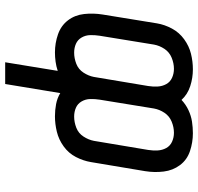

<svg xmlns="http://www.w3.org/2000/svg" viewBox="-32 -546 783 760"><g transform="rotate(90 360.0 -166.5)"><path d="M227 205H313L349 -13Q369 -1 392.5 3.5Q416 8 441 8Q471 8 502 0.5Q533 -7 560 -26.5Q587 -46 602 -75Q617 -104 622 -134L658 -349Q664 -386 659.5 -422.5Q655 -459 634 -487Q613 -515 578.5 -526.5Q544 -538 508 -538Q485 -538 462 -534.5Q439 -531 416.5 -520.5Q394 -510 376 -493Q354 -517 321.5 -527.5Q289 -538 255 -538Q224 -538 193.5 -530.5Q163 -523 136 -503.5Q109 -484 93.5 -455Q78 -426 73 -396L38 -181Q32 -144 36 -107.5Q40 -71 61 -43.5Q82 -16 116.5 -4Q151 8 188 8Q206 8 224.5 5.5Q243 3 261 -3ZM189 -68Q170 -68 154 -75Q138 -82 129 -97.5Q120 -113 119.5 -131.5Q119 -150 122 -169L157 -384Q161 -406 174 -425.5Q187 -445 209 -454Q231 -463 253 -463Q272 -463 288.5 -455.5Q305 -448 313.5 -432.5Q322 -417 323 -398.5Q324 -380 321 -361L285 -146Q281 -125 268 -105Q255 -85 233 -76.5Q211 -68 189 -68ZM442 -68Q423 -68 407 -75Q391 -82 382 -97.5Q373 -113 372.5 -131.5Q372 -150 375 -169L410 -384Q414 -406 427 -425.5Q440 -445 462 -454Q484 -463 506 -463Q525 -463 541.5 -455.5Q558 -448 566.5 -432.5Q575 -417 576 -398.5Q577 -380 574 -361L538 -146Q534 -125 521 -105Q508 -85 486 -76.5Q464 -68 442 -68Z"/></g></svg>

Font: Iosevka Sparkle Oblique
Style: Regular
Weight: 400
Italic angle: -9°
Designer: Belleve Invis
Foundry: Belleve Invis
Version: Version 4.5.0; ttfautohint (v1.8.3)